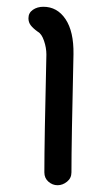

<svg xmlns="http://www.w3.org/2000/svg" viewBox="-20 -535 311 567"><path d="M111 -26Q111 -118 117 -374Q117 -394 110 -414.5Q103 -435 92 -441Q78 -451 71 -460Q64 -469 64 -481Q64 -497 77 -506Q90 -515 108 -515Q149 -515 173.5 -478.5Q198 -442 197 -375Q191 -115 191 -26Q191 -9 178 1.5Q165 12 150 12Q135 12 123 1.5Q111 -9 111 -26Z"/></svg>

Font: Tsukimi Rounded Medium
Style: Regular
Weight: 500
Designer: Takashi Funayama
Foundry: Takashi Funayama
Version: Version 1.032; ttfautohint (v1.8.3)